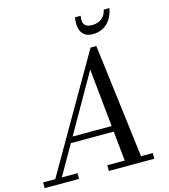

<svg xmlns="http://www.w3.org/2000/svg" viewBox="-182 -1078 1044 1185"><g transform="rotate(-15 340.0 -485.0)"><path d="M445 -970H408.5C398.5 -909 408.5 -841 488.5 -841C578.5 -841 618.5 -909 628.5 -970H592.5C582.5 -921 545.5 -896 498.5 -896C451.5 -896 435 -921 445 -970ZM-45 -36.5V0H175V-36.5H74.5L183 -226.5H457L476.5 -36.5H365V0H655.5V-36.5H580.5L490 -764.5H453L32.5 -36.5ZM416 -634 453.5 -263H204Z"/></g></svg>

Font: Bodoni* 06pt
Style: Italic
Weight: 400
Italic angle: -13°
Version: Version 2.3